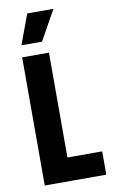

<svg xmlns="http://www.w3.org/2000/svg" viewBox="-96 -924 572 974"><g transform="rotate(-10 189.5 -437.5)"><path d="M53 0V-660H191V0ZM83 0V-120H370V0ZM166 -721H60L117 -875H252Z"/></g></svg>

Font: Bricolage Grotesque 24pt Condensed
Style: Bold
Weight: 700
Width: 3
Designer: Mathieu Triay
Foundry: Atelier Triay
Version: Version 1.001;gftools[0.9.33.dev8+g029e19f]